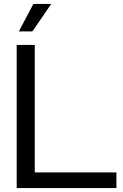

<svg xmlns="http://www.w3.org/2000/svg" viewBox="-20 -958 626 978"><path d="M65 0V-729H157V-57L132 -80H573V0ZM76 -798 150 -938H241L145 -798Z"/></svg>

Font: Mona Sans Expanded
Style: Regular
Weight: 400
Width: 7
Designer: Deni Anggara
Foundry: GitHub
Version: Version 2.000